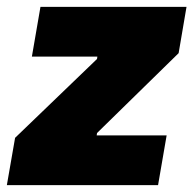

<svg xmlns="http://www.w3.org/2000/svg" viewBox="-52 -540 564 560"><path d="M-32 0H409L434 -145H230L231 -152L469 -385L492 -520H66L41 -375H232L231 -368L-8 -138Z"/></svg>

Font: Fixel Text 20240404 Black
Style: Italic
Weight: 900
Width: 4
Italic angle: -10°
Designer: AlfaBravo + MacPaw
Foundry: Kyrylo Tkachov, Marchela Mozhyna, Serhii Makarenko, Maria Weinstein, Zakhar Kryvoshyya
Version: Version 1.211;Glyphs 3.2 (3225)